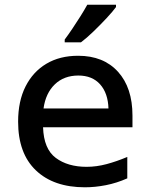

<svg xmlns="http://www.w3.org/2000/svg" viewBox="-20 -786 640 816"><path d="M341 10Q208 10 132.5 -62Q57 -134 57 -269Q57 -356 88.5 -418.5Q120 -481 177 -515Q234 -549 312 -549Q420 -549 481.5 -481Q543 -413 543 -295V-245H163Q166 -153 217 -115Q268 -77 348 -77Q390 -77 433 -88.5Q476 -100 521 -119V-28Q476 -8 430 1Q384 10 341 10ZM441 -325Q439 -390 405.5 -427.5Q372 -465 313 -465Q252 -465 213 -427.5Q174 -390 165 -325ZM255 -618Q270 -638 287.5 -664Q305 -690 322 -717Q339 -744 351 -766H473V-756Q460 -738 433.5 -709.5Q407 -681 377.5 -652.5Q348 -624 324 -606H255Z"/></svg>

Font: Noto Sans Mono Medium
Style: Regular
Weight: 500
Designer: Monotype Design Team
Foundry: Monotype Imaging Inc.
Version: Version 2.014